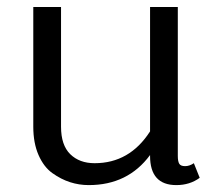

<svg xmlns="http://www.w3.org/2000/svg" viewBox="-20 -520 615 548"><path d="M550 -12.5Q521.7 8.3 483.3 8.3Q408.3 8.3 408.3 -75V-77.5Q345 8.3 233.3 8.3Q205.8 8.3 180 0Q154.2 -8.3 129.6 -25.8Q105 -43.3 90 -77.5Q75 -111.7 75 -158.3V-500H154.2V-158.3Q154.2 -105.8 180.4 -80Q206.7 -54.2 250 -54.2Q350 -54.2 408.3 -145V-500H487.5V-75Q487.5 -59.2 491.7 -52.5Q495.8 -45.8 508.3 -45.8Q520.8 -45.8 533.3 -54.2Z"/></svg>

Font: BoonBaan
Style: Regular
Weight: 400
Designer: Sungsit Sawaiwan
Foundry: FontUni
Version: Version 2.0